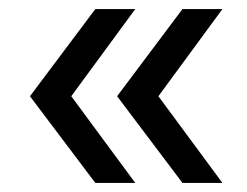

<svg xmlns="http://www.w3.org/2000/svg" viewBox="-20 -477 544 423"><path d="M382 -74H470L329 -265L470 -457H382L238 -265ZM46 -265 190 -74H278L137 -265L278 -457H190Z"/></svg>

Font: Malon Grotesk Med
Style: Regular
Weight: 500
Designer: Julieta Ulanovsky
Foundry: Julieta Ulanovsky
Version: Version 7.200